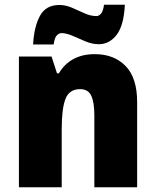

<svg xmlns="http://www.w3.org/2000/svg" viewBox="-20 -792 658 812"><path d="M381 -563Q462 -563 511 -513Q560 -463 560 -360V0H379V-304Q379 -359 366 -387Q353 -415 319 -415Q273 -415 257 -374Q241 -333 241 -246V0H60V-553H198L221 -482H229Q252 -521 290 -542Q328 -563 381 -563ZM120 -604Q124 -679 149 -725Q174 -771 231 -771Q257 -771 284 -759.5Q311 -748 337 -736Q363 -724 388 -724Q398 -724 407 -734Q416 -744 420 -772H508Q504 -685 473.5 -645Q443 -605 398 -605Q370 -605 341.5 -617Q313 -629 287 -640.5Q261 -652 239 -652Q231 -652 221 -643Q211 -634 207 -604Z"/></svg>

Font: Noto Sans Lao UI SemCond Blk
Style: Regular
Weight: 900
Width: 4
Designer: Monotype Design Team
Foundry: Monotype Imaging Inc.
Version: Version 2.000; ttfautohint (v1.8.4.7-5d5b)